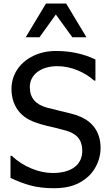

<svg xmlns="http://www.w3.org/2000/svg" viewBox="-20 -1020 597 1054"><path d="M343.3 -1000.5H232.4L121.1 -815.4H196.8L286.6 -940.4L377 -815.4H454.6ZM276.4 13.2C361.8 13.2 417.5 -8.3 466.3 -52.7C507.3 -91.3 532.2 -149.9 532.2 -207C532.2 -252.4 520.5 -290.5 497.6 -321.3C484.4 -338.4 469.2 -352.5 451.2 -363.8C433.1 -374.5 415 -382.8 397.5 -388.7C379.4 -394 357.4 -399.9 331.1 -406.2L314 -410.2C290.5 -415.5 265.6 -421.9 238.8 -428.7C175.8 -446.3 143.6 -481.9 143.6 -542.5C143.6 -609.9 204.6 -656.7 293.9 -656.7C331.5 -656.7 368.7 -649.4 405.3 -634.3C441.4 -619.1 471.7 -600.6 496.6 -577.6H503.9V-693.4C439 -724.6 366.7 -740.2 287.6 -740.2C241.2 -740.2 199.2 -731 162.1 -712.9C87.4 -676.3 43 -609.9 43 -532.2C43 -504.4 47.4 -479.5 55.7 -457.5C71.8 -414.6 102.5 -381.3 143.1 -361.3C177.7 -343.8 223.6 -331.5 280.3 -319.3C298.8 -314.9 319.3 -309.6 341.8 -303.2C403.8 -285.6 431.6 -250.5 431.6 -191.9C431.6 -117.2 374.5 -70.3 269.5 -70.3C231.4 -70.3 192.4 -78.6 152.3 -95.2C111.8 -111.8 76.2 -134.8 44.4 -164.6H37.6V-43.5C75.2 -25.4 112.3 -11.2 148.9 -1.5C185.5 8.3 228 13.2 276.4 13.2Z"/></svg>

Font: SG Kara Light
Style: Regular
Weight: 400
Designer: Damoon Khanjanzadeh
Version: Version 1.000